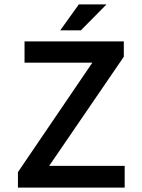

<svg xmlns="http://www.w3.org/2000/svg" viewBox="-20 -847 640 867"><path d="M252 -710 335.9 -827.1H460.9L345.2 -710ZM61 0V-69.8L397 -564H90.8V-660.2H539.1V-590.8L202.1 -98.1H543V0Z"/></svg>

Font: Office Code Pro Medium
Style: Regular
Weight: 500
Designer: Nathan Rutzky & Paul D. Hunt
Foundry: Adobe Systems Incorporated
Version: Version 1.004;PS 001.004;hotconv 1.0.70;makeotf.lib2.5.58329